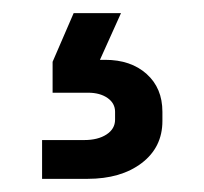

<svg xmlns="http://www.w3.org/2000/svg" viewBox="-20 -40 311 292"><path d="M44 173H108Q129 173 142 164.5Q155 156 155 142V130Q155 117 143.5 109Q132 101 114 101H60V54L92 -20H164L132 51H140Q179 51 203 72.5Q227 94 227 130V144Q227 184 195.5 208Q164 232 113 232H44Z"/></svg>

Font: Bai Jamjuree Medium
Style: Regular
Weight: 500
Version: Version 1.000; ttfautohint (v1.6)